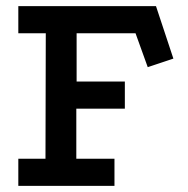

<svg xmlns="http://www.w3.org/2000/svg" viewBox="-20 -609 615 629"><path d="M40 -589H491L548 -417L464 -389L424 -500H231V-342H389V-253H230V-89H355V0H40V-89H129L130 -500H40Z"/></svg>

Font: Podkova SemiBold
Style: Regular
Weight: 600
Designer: Ilya Yudin
Foundry: Cyreal (www.cyreal.org)
Version: Version 2.103